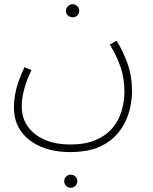

<svg xmlns="http://www.w3.org/2000/svg" viewBox="-20 -638 724 909"><path d="M324 -556Q311 -556 301.5 -565Q292 -574 292 -586Q292 -599 301.5 -608.5Q311 -618 324 -618Q337 -618 346 -608.5Q355 -599 355 -586Q355 -574 346 -565Q337 -556 324 -556ZM46 -130Q46 -168 56 -212Q66 -256 96 -320L129 -306Q83 -212 83 -134Q83 -79 112 -38.5Q141 2 192.5 24Q244 46 313 46Q384 46 433 25Q482 4 512 -31.5Q542 -67 555.5 -112Q569 -157 569 -205Q569 -265 552 -317Q535 -369 500 -427L532 -445Q562 -397 583.5 -337.5Q605 -278 605 -206Q605 -173 597.5 -134.5Q590 -96 571.5 -58Q553 -20 520 12Q487 44 436 63Q385 82 312 82Q235 82 175 57Q115 32 80.5 -15Q46 -62 46 -130ZM315 251Q302 251 293 242Q284 233 284 220Q284 207 293 198Q302 189 315 189Q328 189 337 198Q346 207 346 220Q346 233 337 242Q328 251 315 251Z"/></svg>

Font: Noto Sans Arabic UI XLt
Style: Regular
Weight: 200
Designer: Monotype Design Team, Nadine Chahine and Nizar Qandah
Foundry: Monotype Imaging Inc.
Version: Version 2.010; ttfautohint (v1.8.4.7-5d5b)